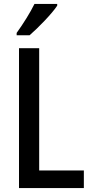

<svg xmlns="http://www.w3.org/2000/svg" viewBox="-20 -960 467 980"><path d="M272 -931V-940H156C134 -895 100 -841 65 -792V-780H131C175 -818 246 -891 272 -931ZM77 0H408V-90H180V-714H77Z"/></svg>

Font: Noto Sans Khmer UI Condensed Medium
Style: Regular
Weight: 500
Width: 3
Designer: Danh Hong and the Monotype Design Team
Foundry: Monotype Imaging Inc.
Version: Version 2.002